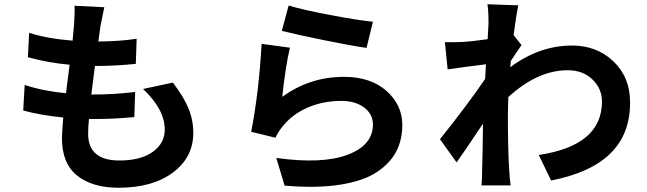

<svg xmlns="http://www.w3.org/2000/svg" viewBox="-20 -827 3040 902"><path d="M652 -409 792 -439Q842 -374 865 -319Q888 -264 888 -202Q888 -88 792.5 -16.5Q697 55 537 55Q414 55 342.5 -2Q271 -59 271 -178Q271 -195 277 -275Q167 -286 89 -308L96 -428Q183 -399 290 -389Q293 -411 298.5 -456Q304 -501 307 -523Q206 -532 111 -558L117 -673Q198 -646 321 -636L328 -713Q332 -773 330 -800L470 -793Q468 -784 452 -705L442 -632Q546 -633 622 -645L618 -527Q521 -517 426 -517Q423 -495 417.5 -450Q412 -405 409 -383H417Q518 -383 615 -395L611 -277Q514 -268 437 -268H398Q394 -231 394 -199Q394 -73 541 -73Q641 -73 697.5 -113.5Q754 -154 754 -218Q754 -313 652 -409Z M1304 -682 1336 -801Q1402 -781 1531 -756.5Q1660 -732 1732 -725L1702 -602Q1631 -612 1498.5 -639Q1366 -666 1304 -682ZM1342 -603Q1321 -514 1306 -372Q1435 -466 1596 -466Q1721 -466 1795.5 -400Q1870 -334 1870 -240Q1870 -169 1840.5 -113.5Q1811 -58 1748 -17Q1685 24 1575.5 41Q1466 58 1317 45L1278 -85Q1494 -55 1613 -100Q1732 -145 1732 -242Q1732 -291 1690.5 -322Q1649 -353 1584 -353Q1500 -353 1428.5 -323Q1357 -293 1311 -237Q1287 -209 1274 -180L1160 -208Q1196 -391 1209 -621Z M2393 -662 2430 -615Q2419 -600 2380 -541L2377 -511Q2513 -613 2668 -613Q2784 -613 2862 -538.5Q2940 -464 2940 -347Q2941 -198 2848 -106.5Q2755 -15 2569 21L2511 -99Q2808 -143 2808 -350Q2808 -410 2763.5 -453.5Q2719 -497 2647 -497Q2506 -497 2368 -371Q2366 -313 2366 -288Q2366 -124 2372 -32Q2374 10 2379 44H2242Q2245 12 2245 -29Q2248 -130 2249 -246Q2159 -111 2125 -64L2047 -173Q2178 -337 2259 -456L2263 -525Q2179 -515 2083 -501L2070 -629Q2114 -628 2156 -630Q2202 -633 2271 -643Q2275 -715 2275 -718Q2275 -776 2270 -807L2415 -802Q2405 -756 2393 -662Z"/></svg>

Font: Noto Sans Korean Bold
Style: Bold
Weight: 700
Designer: Ryoko NISHIZUKA  (kana & ideographs); Paul D. Hunt (Latin, Greek & Cyrillic); Wenlong ZHANG  (bopomofo); Sandoll Communi
Foundry: Adobe Systems Incorporated
Version: Version 1.000;PS 1;hotconv 1.0.78;makeotf.lib2.5.61930